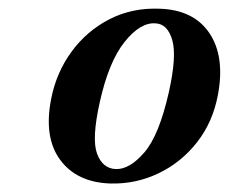

<svg xmlns="http://www.w3.org/2000/svg" viewBox="-20 -734 538 452"><path d="M355.5 -713.5Q436 -711 473 -656Q510 -601 493 -510.5Q481 -446.5 443.8 -399Q406.5 -351.5 353.2 -326Q300 -300.5 240 -302Q161 -304.5 121.8 -357.5Q82.5 -410.5 100.5 -501.5Q112.5 -563 148.2 -612Q184 -661 237.2 -688.5Q290.5 -716 355.5 -713.5ZM252 -336Q284.5 -334.5 319.5 -374.8Q354.5 -415 377.5 -517Q396.5 -602 385.5 -639.8Q374.5 -677.5 346.5 -679Q310.5 -682 273.2 -635.2Q236 -588.5 215 -494Q195.5 -407 208.5 -372.2Q221.5 -337.5 252 -336Z"/></svg>

Font: Fraunces 144pt Soft SemiBold
Style: Italic
Weight: 600
Italic angle: -16°
Version: Version 1.000;[b76b70a41]